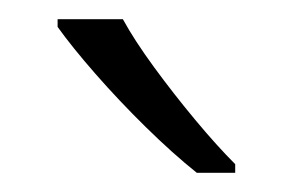

<svg xmlns="http://www.w3.org/2000/svg" viewBox="-20 -786 305 200"><path d="M108 -766Q120 -744 140.5 -716Q161 -688 183.5 -661Q206 -634 225 -615V-606H185Q160 -626 132 -653.5Q104 -681 79.5 -709Q55 -737 40 -758V-766Z"/></svg>

Font: Noto Sans Arabic Light
Style: Regular
Weight: 300
Designer: Monotype Design Team, Nadine Chahine, Nizar Qandah and Khaled Hosny
Foundry: Monotype Imaging Inc.
Version: Version 2.012; ttfautohint (v1.8.4.7-5d5b)